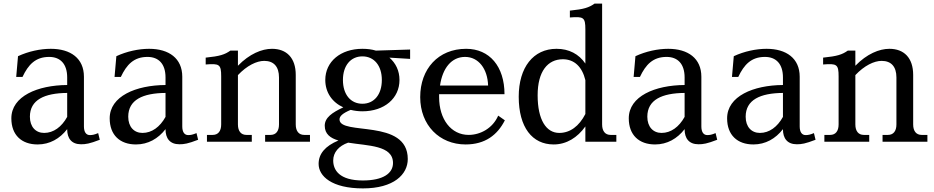

<svg xmlns="http://www.w3.org/2000/svg" viewBox="-20 -787 5184 1066"><path d="M262 -516C204 -516 138 -502 80 -475L70 -360H105C137 -428 177 -471 253 -471C315 -471 353 -432 353 -357V-315C189 -314 43 -253 43 -130C43 -37 100 15 189 15C256 15 312 -17 353 -70V-69C353 -19 377 14 430 14C456 14 477 11 534 -11L525 -48C504 -39 492 -37 479 -37C458 -37 446 -54 446 -85V-361C446 -463 372 -516 262 -516ZM146 -139C146 -233 227 -270 353 -271V-138C322 -82 277 -49 225 -49C178 -49 146 -83 146 -139Z M808 -516C750 -516 684 -502 626 -475L616 -360H651C683 -428 723 -471 799 -471C861 -471 899 -432 899 -357V-315C735 -314 589 -253 589 -130C589 -37 646 15 735 15C802 15 858 -17 899 -70V-69C899 -19 923 14 976 14C1002 14 1023 11 1080 -11L1071 -48C1050 -39 1038 -37 1025 -37C1004 -37 992 -54 992 -85V-361C992 -463 918 -516 808 -516ZM692 -139C692 -233 773 -270 899 -271V-138C868 -82 823 -49 771 -49C724 -49 692 -83 692 -139Z M1301 -96V-370C1351 -423 1405 -449 1447 -449C1500 -449 1529 -417 1529 -357V-96C1529 -59 1512 -38 1482 -38H1452V0H1701V-38H1669C1639 -38 1622 -59 1622 -96V-371C1622 -466 1571 -516 1490 -516C1434 -516 1365 -488 1301 -422V-506H1259C1228 -484 1201 -475 1122 -467V-429C1198 -435 1208 -430 1208 -363V-96C1208 -59 1191 -38 1161 -38H1129V0H1378V-38H1348C1318 -38 1301 -59 1301 -96Z M1992 -211C1927 -211 1884 -262 1884 -343C1884 -423 1927 -474 1992 -474C2057 -474 2100 -423 2100 -343C2100 -262 2057 -211 1992 -211ZM1749 123C1749 191 1822 259 1995 259C2167 259 2244 181 2244 96C2244 -131 1865 -32 1865 -124C1865 -142 1882 -158 1927 -177C1947 -172 1969 -169 1992 -169C2114 -169 2198 -241 2198 -343C2198 -394 2177 -437 2142 -467L2257 -460V-512L2067 -506C2044 -513 2019 -516 1992 -516C1871 -516 1786 -445 1786 -343C1786 -274 1824 -219 1886 -191C1824 -162 1783 -134 1783 -89C1783 -43 1814 -20 1859 -7C1785 24 1749 67 1749 123ZM1830 104C1830 59 1861 23 1913 5C2022 23 2162 19 2162 118C2162 175 2108 215 1994 215C1864 215 1830 157 1830 104Z M2313 -248C2313 -92 2420 15 2565 15C2674 15 2742 -38 2783 -119L2746 -145C2716 -75 2647 -38 2582 -38C2485 -38 2418 -124 2418 -248V-264H2781C2781 -418 2698 -516 2568 -516C2413 -516 2313 -404 2313 -248ZM2423 -312C2437 -409 2487 -471 2562 -471C2637 -471 2687 -405 2690 -312Z M3323 -96V-767H3281C3250 -745 3223 -736 3144 -728V-690C3220 -696 3230 -691 3230 -624V-434C3194 -487 3139 -516 3070 -516C2941 -516 2860 -413 2860 -250C2860 -80 2935 15 3054 15C3125 15 3186 -23 3230 -85V0H3402V-38H3370C3340 -38 3323 -59 3323 -96ZM2965 -258C2965 -391 3021 -458 3105 -458C3168 -458 3212 -417 3230 -342V-154C3195 -86 3145 -49 3085 -49C3013 -49 2965 -121 2965 -258Z M3690 -516C3632 -516 3566 -502 3508 -475L3498 -360H3533C3565 -428 3605 -471 3681 -471C3743 -471 3781 -432 3781 -357V-315C3617 -314 3471 -253 3471 -130C3471 -37 3528 15 3617 15C3684 15 3740 -17 3781 -70V-69C3781 -19 3805 14 3858 14C3884 14 3905 11 3962 -11L3953 -48C3932 -39 3920 -37 3907 -37C3886 -37 3874 -54 3874 -85V-361C3874 -463 3800 -516 3690 -516ZM3574 -139C3574 -233 3655 -270 3781 -271V-138C3750 -82 3705 -49 3653 -49C3606 -49 3574 -83 3574 -139Z M4236 -516C4178 -516 4112 -502 4054 -475L4044 -360H4079C4111 -428 4151 -471 4227 -471C4289 -471 4327 -432 4327 -357V-315C4163 -314 4017 -253 4017 -130C4017 -37 4074 15 4163 15C4230 15 4286 -17 4327 -70V-69C4327 -19 4351 14 4404 14C4430 14 4451 11 4508 -11L4499 -48C4478 -39 4466 -37 4453 -37C4432 -37 4420 -54 4420 -85V-361C4420 -463 4346 -516 4236 -516ZM4120 -139C4120 -233 4201 -270 4327 -271V-138C4296 -82 4251 -49 4199 -49C4152 -49 4120 -83 4120 -139Z M4729 -96V-370C4779 -423 4833 -449 4875 -449C4928 -449 4957 -417 4957 -357V-96C4957 -59 4940 -38 4910 -38H4880V0H5129V-38H5097C5067 -38 5050 -59 5050 -96V-371C5050 -466 4999 -516 4918 -516C4862 -516 4793 -488 4729 -422V-506H4687C4656 -484 4629 -475 4550 -467V-429C4626 -435 4636 -430 4636 -363V-96C4636 -59 4619 -38 4589 -38H4557V0H4806V-38H4776C4746 -38 4729 -59 4729 -96Z"/></svg>

Font: LT Superior Serif Medium
Style: Regular
Weight: 500
Designer: Daniel Lyons
Foundry: LyonsType
Version: Version 2.120;FEAKit 1.0